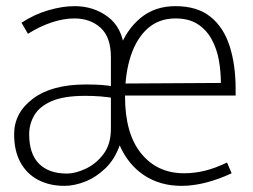

<svg xmlns="http://www.w3.org/2000/svg" viewBox="-20 -597 823 625"><path d="M190 8Q141 8 104 -11.5Q67 -31 46.5 -68.5Q26 -106 26 -160Q26 -230 87.5 -276Q149 -322 259 -322Q288 -322 310.5 -320.5Q333 -319 356 -314V-277Q331 -281 308.5 -283Q286 -285 257 -285Q187 -285 147.5 -267.5Q108 -250 91.5 -221.5Q75 -193 75 -160Q75 -96 107 -64Q139 -32 198 -32Q225 -32 258.5 -47.5Q292 -63 316.5 -95Q341 -127 341 -178V-411Q341 -476 307.5 -506.5Q274 -537 222 -537Q187 -537 148 -524Q109 -511 71 -487L50 -523Q91 -550 137 -563.5Q183 -577 223 -577Q285 -577 331.5 -542Q378 -507 385 -436H368Q391 -500 437.5 -538.5Q484 -577 551 -577Q622 -577 665 -542.5Q708 -508 727.5 -447Q747 -386 747 -308V-286H364V-325L699 -327Q699 -364 692.5 -401Q686 -438 669 -469Q652 -500 623.5 -518.5Q595 -537 551 -537Q498 -537 461.5 -505Q425 -473 406 -416Q387 -359 387 -283Q387 -162 439.5 -97.5Q492 -33 579 -33Q614 -33 648 -41.5Q682 -50 719 -68L734 -33Q691 -13 650 -2.5Q609 8 571 8Q501 8 449 -26.5Q397 -61 369 -125H370Q354 -79 323.5 -49.5Q293 -20 257.5 -6Q222 8 190 8Z"/></svg>

Font: Yaldevi ExtraLight
Style: Regular
Weight: 200
Designer: Sol Matas, Rajitha Manaperi, Kosala Senevirathne
Foundry: Mooniak
Version: Version 1.100